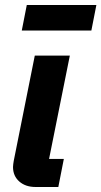

<svg xmlns="http://www.w3.org/2000/svg" viewBox="-20 -747 405 767"><path d="M213 0H122Q82 0 57 -22Q32 -44 32 -80Q32 -86 33 -92Q34 -98 35 -105L119 -525H259L176 -112H235ZM67 -625 87 -727H365L345 -625Z"/></svg>

Font: IBM Plex Sans
Style: Italic
Weight: 400
Italic angle: -11.31°
Designer: Mike Abbink, Paul van der Laan, Pieter van Rosmalen
Foundry: Bold Monday
Version: Version 3.201